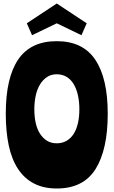

<svg xmlns="http://www.w3.org/2000/svg" viewBox="-20 -1065 648 1096"><path d="M304 -830Q453 -830 524 -724Q595 -618 595 -416Q595 -211 525.5 -100Q456 11 304 11Q229 11 174 -17.5Q119 -46 83 -100.5Q47 -155 30 -234.5Q13 -314 13 -416Q13 -621 84 -725.5Q155 -830 304 -830ZM304 -247Q336 -247 360.5 -261.5Q385 -276 401 -301.5Q417 -327 425 -362.5Q433 -398 433 -441Q433 -484 425 -520.5Q417 -557 401 -584Q385 -611 360.5 -626Q336 -641 304 -641Q272 -641 248.5 -625.5Q225 -610 208.5 -583Q192 -556 184 -519.5Q176 -483 176 -441Q176 -398 184 -362.5Q192 -327 208.5 -301.5Q225 -276 248.5 -261.5Q272 -247 304 -247ZM304 -1045 475 -932 445 -864 304 -932 163 -864 133 -932Z"/></svg>

Font: Ranchers
Style: Regular
Weight: 400
Designer: Pablo Impallari, Brenda Gallo
Foundry: Pablo Impallari, Brenda Gallo
Version: Version 1.000; ttfautohint (v0.8) -G 200 -r 50